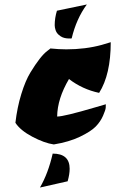

<svg xmlns="http://www.w3.org/2000/svg" viewBox="-20 -703 516 860"><path d="M225 -590Q225 -622 235 -655L369 -683Q322 -619 301 -531Q299 -531 295 -530.5Q291 -530 280.5 -531Q270 -532 261 -535.5Q252 -539 242.5 -547.5Q233 -556 229 -568Q225 -580 225 -590ZM216 -15Q292 -15 292 53Q292 77 283 109L159 137Q196 73 216 -15ZM205 -486Q244 -482 277 -482Q363 -482 436 -502L476 -514Q476 -369 424 -287Q349 -303 289 -349Q237 -261 236 -181Q267 -181 406 -222L454 -236Q454 -230 453.5 -220.5Q453 -211 441.5 -184.5Q430 -158 408.5 -136Q387 -114 338 -90.5Q289 -67 221 -56Q179 -62 125 -90.5Q71 -119 49 -153Q57 -222 75.5 -282Q94 -342 116 -378Q161 -452 192 -475L205 -485Z"/></svg>

Font: Ceviche One
Style: Regular
Weight: 400
Version: Version 1.002